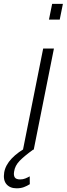

<svg xmlns="http://www.w3.org/2000/svg" viewBox="-81 -782 348 1003"><path d="M95.2 0H39.1L144.5 -528.3H200.7ZM231 -679.7H174.8L191.4 -761.7H247.6ZM91.8 0Q45.9 33.2 21.5 58.3Q-2.9 83.5 -7.3 114.3Q-10.7 133.8 -3.9 144.5Q2.9 155.3 24.4 155.3Q38.6 155.3 51 150.4Q63.5 145.5 74.2 139.2L74.7 180.2Q60.1 189.5 43.7 195.6Q27.3 201.7 5.9 201.7Q-28.8 201.7 -47.1 180.4Q-65.4 159.2 -59.1 119.1Q-52.7 80.6 -19.8 45.9Q13.2 11.2 68.8 -18.1Z"/></svg>

Font: Franko
Style: Light Italic
Weight: 300
Designer: Google
Version: Version 1.200310; 2013